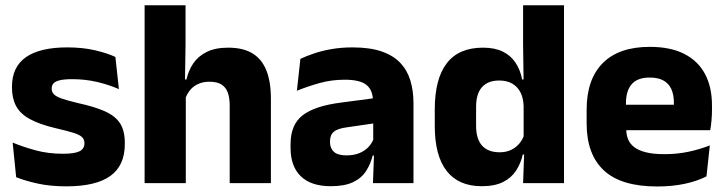

<svg xmlns="http://www.w3.org/2000/svg" viewBox="-20 -680 2696 713"><path d="M226 12Q167.5 12 120.5 1.8Q73.5 -8.5 40 -22L27 -150.5Q65.5 -134.5 112.2 -121.8Q159 -109 213.5 -109Q257 -109 275.2 -118.2Q293.5 -127.5 293.5 -147V-149Q293.5 -162.5 284.2 -171.2Q275 -180 252.2 -187Q229.5 -194 188.5 -203.5Q127 -218 91 -237.8Q55 -257.5 39.8 -286.2Q24.5 -315 24.5 -354.5V-358.5Q24.5 -431.5 76.5 -467.8Q128.5 -504 229.5 -504Q286.5 -504 332 -493.5Q377.5 -483 408.5 -468.5L421.5 -349Q385.5 -365 341.2 -375.5Q297 -386 248.5 -386Q219 -386 202.2 -382Q185.5 -378 178.8 -370.5Q172 -363 172 -352V-350.5Q172 -338.5 180 -330Q188 -321.5 209.2 -314Q230.5 -306.5 270.5 -297Q332.5 -283.5 370.5 -266.2Q408.5 -249 426 -221.8Q443.5 -194.5 443.5 -149.5V-145Q443.5 -65.5 390 -26.8Q336.5 12 226 12Z M986 0H833V-289Q833 -316 826 -335.8Q819 -355.5 802.8 -366Q786.5 -376.5 757.5 -376.5Q734 -376.5 716 -368.2Q698 -360 686.2 -345.8Q674.5 -331.5 668 -313.5L637 -385H672.5Q680 -418.5 698 -445Q716 -471.5 747.8 -487.2Q779.5 -503 827.5 -503Q882.5 -503 917.5 -481.8Q952.5 -460.5 969.2 -418.5Q986 -376.5 986 -313.5ZM670 0H517V-660.5H669V-513.5L666.5 -351.5L670 -339.5Z M1515.5 0H1365L1369.5 -123L1366 -130.5V-284L1365 -304Q1365 -345 1341 -364.5Q1317 -384 1260.5 -384Q1211 -384 1166.5 -371.5Q1122 -359 1082.5 -343L1095.5 -461.5Q1119 -472.5 1148.2 -482.2Q1177.5 -492 1213 -498Q1248.5 -504 1289 -504Q1353.5 -504 1397 -489Q1440.5 -474 1466.5 -446.5Q1492.5 -419 1504 -380.8Q1515.5 -342.5 1515.5 -296.5ZM1208.5 11.5Q1135 11.5 1097 -25.5Q1059 -62.5 1059 -131V-144.5Q1059 -217 1103.8 -251.8Q1148.5 -286.5 1246 -299L1378 -316.5L1387 -224.5L1270 -207.5Q1234.5 -203 1220 -191Q1205.5 -179 1205.5 -155.5V-152Q1205.5 -129.5 1220 -116.2Q1234.5 -103 1266.5 -103Q1294.5 -103 1314.8 -111.5Q1335 -120 1348 -133.8Q1361 -147.5 1367.5 -164.5L1389 -102.5H1364Q1356 -70.5 1339.2 -44.5Q1322.5 -18.5 1291 -3.5Q1259.5 11.5 1208.5 11.5Z M1769 11.5Q1683 11.5 1638.8 -45Q1594.5 -101.5 1594.5 -213V-273.5Q1594.5 -387 1639 -445Q1683.5 -503 1773.5 -503Q1817.5 -503 1847 -488.5Q1876.5 -474 1894.2 -447.5Q1912 -421 1919 -385H1960.5L1924.5 -286Q1923.5 -316.5 1912.5 -337.5Q1901.5 -358.5 1881.8 -369.8Q1862 -381 1834 -381Q1792 -381 1770 -356.5Q1748 -332 1748 -283V-212.5Q1748 -164 1770.2 -139.2Q1792.5 -114.5 1836 -114.5Q1859 -114.5 1877.2 -123Q1895.5 -131.5 1908.2 -146.5Q1921 -161.5 1927 -180.5L1964.5 -106.5H1921.5Q1914 -73.5 1896.5 -46.5Q1879 -19.5 1848 -4Q1817 11.5 1769 11.5ZM2074.5 0H1922.5L1927 -124.5L1924.5 -150.5V-349.5V-371L1922.5 -513.5V-660.5H2074.5Z M2420.5 12.5Q2286.5 12.5 2222.5 -47.2Q2158.5 -107 2158.5 -221.5V-272.5Q2158.5 -385.5 2218.5 -445.8Q2278.5 -506 2393 -506Q2470 -506 2521.2 -479.8Q2572.5 -453.5 2598.2 -405Q2624 -356.5 2624 -288.5V-272Q2624 -253 2622.2 -233.2Q2620.5 -213.5 2617.5 -196.5H2479.5Q2481.5 -225.5 2482 -251.2Q2482.5 -277 2482.5 -298Q2482.5 -328.5 2473 -349.2Q2463.5 -370 2443.8 -381Q2424 -392 2393 -392Q2347 -392 2325.8 -367.2Q2304.5 -342.5 2304.5 -297V-252L2305.5 -235.5V-200.5Q2305.5 -181.5 2311.8 -164.5Q2318 -147.5 2333.8 -134.8Q2349.5 -122 2377.2 -114.8Q2405 -107.5 2448 -107.5Q2493.5 -107.5 2535.5 -116.2Q2577.5 -125 2616 -140L2603.5 -25Q2569.5 -7.5 2523 2.5Q2476.5 12.5 2420.5 12.5ZM2586.5 -196.5H2239.5V-291H2586.5Z"/></svg>

Font: Anek Malayalam Medium
Style: Bold
Weight: 700
Version: Version 1.003